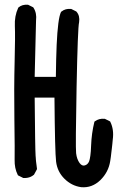

<svg xmlns="http://www.w3.org/2000/svg" viewBox="-20 -778 540 814"><path d="M324.2 15.6Q303.7 12.7 285.9 3.7Q268.1 -5.4 253.4 -20Q223.1 -49.8 217.8 -92.8Q212.9 -132.8 210.9 -364.3H127Q128.9 -145.5 130.9 -117.7Q131.3 -113.8 131.6 -109.6Q131.8 -105.5 132.1 -101.6Q132.3 -97.7 132.8 -93.8Q133.3 -89.8 133.8 -85.9Q134.3 -82 134.8 -78.4Q135.3 -74.7 135.7 -70.8Q136.2 -66.9 136.7 -63.5V-61.5L136.2 -59.6L124.5 -38.1L124 -37.1L123 -36.6Q117.2 -31.7 110.4 -28.6Q103.5 -25.4 95.7 -24.2Q87.9 -22.9 79.6 -23.4H78.6L77.6 -23.9L58.1 -33.7L56.2 -34.7L55.2 -36.6Q41 -64.9 42 -101.1Q42.5 -118.2 42.2 -160.6Q42 -203.1 41 -270.5Q39.1 -405.3 42 -516.1Q44.9 -627 43 -667.5Q41 -710 57.1 -744.6L57.6 -745.6L58.6 -746.6Q74.2 -759.8 98.1 -757.8H99.1L100.1 -757.3L119.6 -747.6L121.1 -746.6L122.1 -745.1Q136.7 -722.2 132.8 -690.9L127 -452.1H216.8Q217.8 -532.2 220.2 -587.6Q222.7 -643.1 227.3 -678.5Q231.9 -713.9 238.8 -727.5L239.7 -728.5L240.7 -729Q256.8 -742.2 280.8 -740.2H281.7L282.7 -739.7L302.2 -730L303.2 -729.5L304.2 -728.5Q312 -719.7 314.7 -708.5Q317.4 -697.3 315.4 -684.6V-684.1Q312.5 -673.3 309.8 -602.8Q307.1 -532.2 304.7 -408.7Q299.8 -155.8 302.7 -128.4Q305.7 -103 317.4 -86.9Q327.6 -73.2 339.4 -76.7Q352.1 -80.1 357.9 -94.2Q359.4 -97.7 360.6 -103.8Q361.8 -109.9 363 -117.9Q364.3 -126 365 -137Q365.7 -147.9 366.2 -160.2Q368.2 -212.9 379.9 -260.3L380.4 -262.2L382.3 -263.7Q399.4 -276.4 423.3 -274.4H424.3L425.3 -273.9L444.8 -264.2L446.8 -263.2L447.8 -261.2Q463.9 -228.5 458 -186Q457 -176.8 456.3 -167.7Q455.6 -158.7 454.3 -149.7Q453.1 -140.6 452.1 -131.6Q451.2 -122.6 450 -113.5Q448.7 -104.5 447.3 -95.2Q439.9 -47.9 405.3 -14.2Q370.1 19.5 324.7 15.6Z"/></svg>

Font: NaikaiFont
Style: SemiBold
Weight: 600
Version: Version 1.89